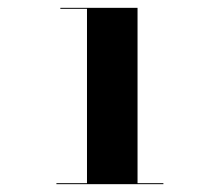

<svg xmlns="http://www.w3.org/2000/svg" viewBox="-20 -926 569 490"><path d="M124 -458.5V-456H397V-458.5H331V-906H134V-903.5H202V-458.5Z"/></svg>

Font: Bodoni* 36pt Fatface
Style: Regular
Weight: 900
Version: Version 2.3